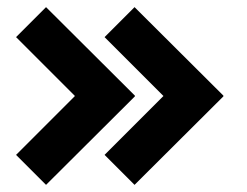

<svg xmlns="http://www.w3.org/2000/svg" viewBox="-20 -536 691 538"><path d="M357 -18 273 -102 438 -267 273 -432 357 -516 606 -268V-266ZM109 -18 25 -102 190 -267 25 -432 109 -516 358 -268V-266Z"/></svg>

Font: Squada One
Style: Regular
Weight: 400
Version: Version 1.001